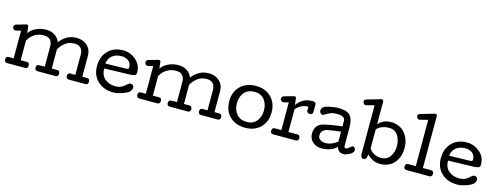

<svg xmlns="http://www.w3.org/2000/svg" viewBox="-21 -1732 6788 2628"><g transform="rotate(15 3372.5 -417.5)"><path d="M905.3 -580.1Q995.1 -580.1 1054.7 -525.9Q1114.3 -471.7 1114.3 -380.9V-85.9H1185.5Q1204.1 -85.9 1212.2 -72.5Q1220.2 -59.1 1220.2 -41Q1220.2 -24.9 1210.9 -12.5Q1201.7 0 1184.6 0H946.3Q925.8 0 916 -11.7Q906.2 -23.4 906.2 -42Q906.2 -60.1 915.3 -73Q924.3 -85.9 943.4 -85.9H1015.6V-372.1Q1015.6 -430.2 986.1 -463.6Q956.5 -497.1 897.5 -497.1Q818.8 -497.1 765.1 -455.1Q711.4 -413.1 681.6 -357.9V-85.9H762.2Q780.8 -85.9 789.1 -72.5Q797.4 -59.1 797.4 -41Q797.4 -24.9 787.8 -12.5Q778.3 0 761.2 0H503.4Q482.9 0 473.1 -11.7Q463.4 -23.4 463.4 -42Q463.4 -60.1 472.4 -73Q481.4 -85.9 500.5 -85.9H582.5V-372.1Q582.5 -430.2 553 -463.6Q523.4 -497.1 464.4 -497.1Q381.8 -497.1 325.4 -458Q269 -418.9 241.2 -362.8V-85.9H331.5Q350.1 -85.9 358.2 -72.5Q366.2 -59.1 366.2 -41Q366.2 -24.9 356.9 -12.5Q347.7 0 330.6 0H72.3Q51.8 0 42 -11.7Q32.2 -23.4 32.2 -42Q32.2 -60.1 41.3 -73Q50.3 -85.9 69.3 -85.9H141.6V-478L71.3 -460.9Q70.3 -460.4 68.6 -460.2Q66.9 -460 64.5 -460Q49.8 -460 37.1 -471.9Q24.4 -483.9 24.4 -499Q24.4 -515.6 31.5 -525.6Q38.6 -535.6 52.2 -540L188.5 -579.1Q190.4 -579.1 190.9 -579.6Q191.4 -580.1 193.4 -580.1H196.3Q206.5 -580.1 213.9 -574Q221.2 -567.9 221.2 -557.1L231.4 -464.8Q260.7 -514.2 327.4 -547.1Q394 -580.1 472.7 -580.1Q546.4 -580.1 597.2 -545.4Q647.9 -510.7 668.5 -456.1Q702.1 -504.9 762.7 -542.5Q823.2 -580.1 905.3 -580.1Z M1374.5 -272.9Q1374.5 -177.2 1434.3 -127.2Q1494.1 -77.1 1581.5 -77.1Q1643.6 -77.1 1679 -100.3Q1714.4 -123.5 1746.6 -153.3Q1753.9 -159.7 1762.2 -162.8Q1770.5 -166 1778.8 -166Q1798.3 -166 1812 -154.1Q1825.7 -142.1 1825.7 -122.1Q1825.7 -59.6 1735.1 -23.7Q1644.5 12.2 1577.6 12.2Q1443.8 12.2 1357.2 -67.1Q1270.5 -146.5 1270.5 -280.8Q1270.5 -413.6 1350.1 -496.8Q1429.7 -580.1 1565.9 -580.1Q1663.6 -580.1 1744.1 -512.5Q1824.7 -444.8 1824.7 -337.9Q1824.7 -301.3 1802 -293.9Q1779.3 -286.6 1744.6 -283.2ZM1702.1 -369.1Q1702.1 -439 1659.4 -468Q1616.7 -497.1 1565.9 -497.1Q1480 -497.1 1429.4 -454.6Q1378.9 -412.1 1372.6 -341.8L1666 -348.1Q1679.7 -348.6 1690.9 -353.3Q1702.1 -357.9 1702.1 -369.1Z M2778.3 -580.1Q2868.2 -580.1 2927.7 -525.9Q2987.3 -471.7 2987.3 -380.9V-85.9H3058.6Q3077.1 -85.9 3085.2 -72.5Q3093.3 -59.1 3093.3 -41Q3093.3 -24.9 3084 -12.5Q3074.7 0 3057.6 0H2819.3Q2798.8 0 2789.1 -11.7Q2779.3 -23.4 2779.3 -42Q2779.3 -60.1 2788.3 -73Q2797.4 -85.9 2816.4 -85.9H2888.7V-372.1Q2888.7 -430.2 2859.1 -463.6Q2829.6 -497.1 2770.5 -497.1Q2691.9 -497.1 2638.2 -455.1Q2584.5 -413.1 2554.7 -357.9V-85.9H2635.3Q2653.8 -85.9 2662.1 -72.5Q2670.4 -59.1 2670.4 -41Q2670.4 -24.9 2660.9 -12.5Q2651.4 0 2634.3 0H2376.5Q2356 0 2346.2 -11.7Q2336.4 -23.4 2336.4 -42Q2336.4 -60.1 2345.5 -73Q2354.5 -85.9 2373.5 -85.9H2455.6V-372.1Q2455.6 -430.2 2426 -463.6Q2396.5 -497.1 2337.4 -497.1Q2254.9 -497.1 2198.5 -458Q2142.1 -418.9 2114.3 -362.8V-85.9H2204.6Q2223.1 -85.9 2231.2 -72.5Q2239.3 -59.1 2239.3 -41Q2239.3 -24.9 2230 -12.5Q2220.7 0 2203.6 0H1945.3Q1924.8 0 1915 -11.7Q1905.3 -23.4 1905.3 -42Q1905.3 -60.1 1914.3 -73Q1923.3 -85.9 1942.4 -85.9H2014.6V-478L1944.3 -460.9Q1943.4 -460.4 1941.7 -460.2Q1939.9 -460 1937.5 -460Q1922.9 -460 1910.2 -471.9Q1897.5 -483.9 1897.5 -499Q1897.5 -515.6 1904.5 -525.6Q1911.6 -535.6 1925.3 -540L2061.5 -579.1Q2063.5 -579.1 2064 -579.6Q2064.5 -580.1 2066.4 -580.1H2069.3Q2079.6 -580.1 2086.9 -574Q2094.2 -567.9 2094.2 -557.1L2104.5 -464.8Q2133.8 -514.2 2200.4 -547.1Q2267.1 -580.1 2345.7 -580.1Q2419.4 -580.1 2470.2 -545.4Q2521 -510.7 2541.5 -456.1Q2575.2 -504.9 2635.7 -542.5Q2696.3 -580.1 2778.3 -580.1Z M3446.8 -497.1Q3354 -497.1 3303 -437Q3252 -377 3252 -284.2Q3252 -190.9 3303 -130.9Q3354 -70.8 3446.8 -70.8Q3537.1 -70.8 3586.4 -131.8Q3635.7 -192.9 3635.7 -284.2Q3635.7 -375.5 3586.4 -436.3Q3537.1 -497.1 3446.8 -497.1ZM3446.8 12.2Q3311.5 12.2 3227.5 -68.4Q3143.6 -148.9 3143.6 -284.2Q3143.6 -419.9 3227.8 -500Q3312 -580.1 3446.8 -580.1Q3579.6 -580.1 3661.6 -498.8Q3743.7 -417.5 3743.7 -284.2Q3743.7 -150.9 3661.6 -69.3Q3579.6 12.2 3446.8 12.2Z M4209.5 -491.2Q4150.9 -491.2 4105 -465.3Q4059.1 -439.5 4035.2 -403.8V-85.9H4166Q4184.6 -85.9 4192.9 -72.5Q4201.2 -59.1 4201.2 -41Q4201.2 -24.9 4191.7 -12.5Q4182.1 0 4165 0H3842.3Q3821.8 0 3812 -11.7Q3802.2 -23.4 3802.2 -42Q3802.2 -60.1 3811.3 -73Q3820.3 -85.9 3839.4 -85.9H3935.1V-478L3865.2 -460.9Q3864.3 -460.4 3862.5 -460.2Q3860.8 -460 3858.4 -460Q3843.8 -460 3831.1 -471.9Q3818.4 -483.9 3818.4 -499Q3818.4 -515.6 3825.4 -525.6Q3832.5 -535.6 3846.2 -540L3982.4 -579.1Q3984.4 -579.1 3984.9 -579.6Q3985.4 -580.1 3987.3 -580.1H3990.2Q4000.5 -580.1 4007.8 -574Q4015.1 -567.9 4015.1 -557.1L4025.4 -464.8Q4059.1 -516.1 4114 -548.1Q4168.9 -580.1 4254.4 -580.1Q4270.5 -580.1 4283 -570.6Q4295.4 -561 4295.4 -543.9V-439.9Q4295.4 -419.4 4283.7 -409.7Q4272 -399.9 4253.4 -399.9Q4235.4 -399.9 4222.4 -408.9Q4209.5 -418 4209.5 -437Z M4977.5 -82Q4977.5 -43 4925.8 -15.4Q4874 12.2 4840.8 12.2Q4800.8 12.2 4776.4 -7.3Q4752 -26.9 4743.2 -66.9Q4707.5 -25.9 4649.9 -6.1Q4592.3 13.7 4526.9 13.7Q4452.1 13.7 4402.1 -31.7Q4352.1 -77.1 4352.1 -149.9Q4352.1 -280.8 4480 -310.1Q4607.9 -339.4 4730 -350.1V-429.2Q4730 -467.3 4697.3 -482.2Q4664.6 -497.1 4627 -497.1Q4558.6 -497.1 4523.2 -482.4Q4487.8 -467.8 4440.9 -438Q4436.5 -435.5 4432.4 -434.1Q4428.2 -432.6 4423.8 -432.6Q4407.2 -432.6 4394 -448.2Q4380.9 -463.9 4380.9 -481Q4380.9 -539.6 4466.6 -559.8Q4552.2 -580.1 4612.8 -580.1Q4736.3 -580.1 4781.7 -527.6Q4827.1 -475.1 4827.1 -353V-106.9Q4827.1 -91.8 4832.3 -81.8Q4837.4 -71.8 4848.6 -71.8Q4870.6 -71.8 4897.9 -98.1Q4925.3 -124.5 4942.9 -124.5Q4953.6 -124.5 4965.6 -110.1Q4977.5 -95.7 4977.5 -82ZM4730 -276.9Q4652.8 -268.6 4554.9 -251.7Q4457 -234.9 4457 -152.8Q4457 -111.3 4487.8 -91.1Q4518.6 -70.8 4561 -70.8Q4611.8 -70.8 4654.1 -89.6Q4696.3 -108.4 4730 -134.8Z M5520 -284.2Q5520 -368.7 5478.3 -432.9Q5436.5 -497.1 5354 -497.1Q5294.9 -497.1 5252.2 -479Q5209.5 -460.9 5180.2 -430.2V-158.2Q5206.1 -120.6 5247.8 -95.7Q5289.6 -70.8 5349.1 -70.8Q5434.1 -70.8 5477.1 -134.8Q5520 -198.7 5520 -284.2ZM5627.9 -284.2Q5627.9 -154.8 5555.7 -71.3Q5483.4 12.2 5356 12.2Q5295.9 12.2 5248.3 -13.2Q5200.7 -38.6 5169.9 -73.2Q5169.9 -43.5 5160.4 -19.8Q5150.9 3.9 5123 3.9Q5098.1 3.9 5089.1 -14.6Q5080.1 -33.2 5080.1 -57.1V-744.1L4964.8 -713.9Q4962.9 -713.9 4962.4 -713.4Q4961.9 -712.9 4960 -712.9Q4944.8 -712.9 4932.9 -726.3Q4920.9 -739.7 4920.9 -754.9Q4920.9 -775.9 4931.9 -782.5Q4942.9 -789.1 4959 -793.9L5147 -848.1Q5147.9 -848.6 5149.7 -848.9Q5151.4 -849.1 5153.8 -849.1Q5164.1 -849.1 5172.1 -842.5Q5180.2 -835.9 5180.2 -825.2V-505.4Q5214.8 -539.1 5256.3 -559.6Q5297.9 -580.1 5357.9 -580.1Q5481.9 -580.1 5554.9 -495.4Q5627.9 -410.6 5627.9 -284.2Z M5914.6 -847.2Q5924.8 -847.2 5932.6 -840.6Q5940.4 -834 5940.4 -823.2V-85.9H6059.6Q6078.1 -85.9 6086.4 -72.5Q6094.7 -59.1 6094.7 -41Q6094.7 -24.9 6085.2 -12.5Q6075.7 0 6058.6 0H5732.4Q5711.9 0 5702.1 -11.7Q5692.4 -23.4 5692.4 -42Q5692.4 -60.1 5701.4 -73Q5710.4 -85.9 5729.5 -85.9H5840.3V-742.2L5725.6 -711.9Q5723.6 -711.9 5723.1 -711.4Q5722.7 -710.9 5720.7 -710.9Q5705.6 -710.9 5693.6 -724.4Q5681.6 -737.8 5681.6 -752.9Q5681.6 -773.9 5692.6 -780.5Q5703.6 -787.1 5719.7 -792L5907.7 -846.2Q5908.7 -846.7 5910.4 -846.9Q5912.1 -847.2 5914.6 -847.2Z M6246.6 -272.9Q6246.6 -177.2 6306.4 -127.2Q6366.2 -77.1 6453.6 -77.1Q6515.6 -77.1 6551 -100.3Q6586.4 -123.5 6618.7 -153.3Q6626 -159.7 6634.3 -162.8Q6642.6 -166 6650.9 -166Q6670.4 -166 6684.1 -154.1Q6697.8 -142.1 6697.8 -122.1Q6697.8 -59.6 6607.2 -23.7Q6516.6 12.2 6449.7 12.2Q6315.9 12.2 6229.2 -67.1Q6142.6 -146.5 6142.6 -280.8Q6142.6 -413.6 6222.2 -496.8Q6301.8 -580.1 6438 -580.1Q6535.6 -580.1 6616.2 -512.5Q6696.8 -444.8 6696.8 -337.9Q6696.8 -301.3 6674.1 -293.9Q6651.4 -286.6 6616.7 -283.2ZM6574.2 -369.1Q6574.2 -439 6531.5 -468Q6488.8 -497.1 6438 -497.1Q6352.1 -497.1 6301.5 -454.6Q6251 -412.1 6244.6 -341.8L6538.1 -348.1Q6551.8 -348.6 6563 -353.3Q6574.2 -357.9 6574.2 -369.1Z"/></g></svg>

Font: Cutive
Style: Regular
Weight: 400
Designer: Vernon Adams
Version: Version 1.002